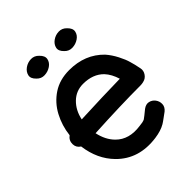

<svg xmlns="http://www.w3.org/2000/svg" viewBox="-201 -832 952 952"><g transform="rotate(-45 275.0 -356.0)"><path d="M336 -1Q380 -7 409 -24Q419 -30 435 -42L461 -61Q479 -76 479.5 -95.5Q480 -115 468.5 -130Q457 -145 439 -149Q421 -153 402 -139L376 -118Q366 -110 360 -106Q348 -100 323 -98Q239 -86 190 -135Q155 -170 143 -227Q330 -237 468 -237Q477 -237 486 -239Q488 -240 490 -240Q509 -244 520.5 -261Q532 -278 528 -297Q521 -333 514 -355Q508 -378 491 -411Q474 -444 452 -469Q382 -541 272 -541Q205 -541 156.5 -509Q108 -477 80 -424.5Q52 -372 45 -311Q23 -295 24 -268Q25 -244 46 -231Q59 -131 122 -67Q205 17 336 -1ZM143 -324Q154 -377 188.5 -410.5Q223 -444 272 -444Q341 -444 381 -403Q406 -376 419 -333Q301 -331 143 -324ZM217 -696Q200 -714 176.5 -713.5Q153 -713 134 -699.5Q115 -686 110.5 -666Q106 -646 127 -626Q144 -608 168 -609Q192 -610 211 -623Q230 -636 234 -656Q238 -676 217 -696ZM411 -695Q394 -713 370.5 -712.5Q347 -712 328 -698.5Q309 -685 304.5 -665Q300 -645 321 -625Q338 -607 362 -608Q386 -609 405 -622Q424 -635 428 -655Q432 -675 411 -695Z"/></g></svg>

Font: Balsamiq Sans
Style: Regular
Weight: 400
Designer: Michael Angeles
Foundry: Balsamiq SRL
Version: Version 1.020; ttfautohint (v1.8.4.7-5d5b);gftools[0.9.26]